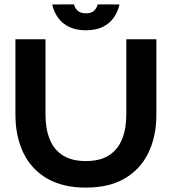

<svg xmlns="http://www.w3.org/2000/svg" viewBox="-20 -839 782 875"><path d="M371.3 16Q266 16 194.3 -25.7Q122.7 -67.3 86.5 -142.5Q50.3 -217.7 50.3 -317.7V-660H187.3V-317.7Q187.3 -252 206.5 -204.3Q225.7 -156.7 266.5 -130.8Q307.3 -105 371.3 -105Q435.7 -105 476.2 -130.8Q516.7 -156.7 536.2 -204.3Q555.7 -252 555.7 -317.7V-660H692.7V-317.7Q692.7 -217.7 656.2 -142.5Q619.7 -67.3 548.3 -25.7Q477 16 371.3 16ZM371.3 -701Q327.3 -701 295.8 -716Q264.3 -731 244.8 -757.8Q225.3 -784.7 217.7 -818.7L317.3 -819Q321 -802.7 333.3 -790.7Q345.7 -778.7 371.3 -778.3Q397 -778.3 409.2 -790.5Q421.3 -802.7 425 -819L524.7 -818.7Q517 -784.7 497.8 -757.8Q478.7 -731 447.2 -716Q415.7 -701 371.3 -701Z"/></svg>

Font: Nata Sans
Style: Regular
Weight: 400
Designer: Daniel Uzquiano Cruz
Version: Version 1.001